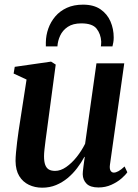

<svg xmlns="http://www.w3.org/2000/svg" viewBox="-20 -816 610 846"><path d="M166 11Q133.5 11 107 -1.8Q80.5 -14.5 64.8 -40.2Q49 -66 48.5 -106.5Q48.5 -122 50.5 -144Q52.5 -166 55.5 -190.8Q58.5 -215.5 62 -239.2Q65.5 -263 68.5 -281.5L97 -465.5L40 -492L45 -521.5L205 -544.5L225.5 -531.5L192.5 -285Q190 -265 186.8 -242.2Q183.5 -219.5 180.8 -197.8Q178 -176 176 -157.8Q174 -139.5 174 -127.5Q174 -104 179.2 -89.8Q184.5 -75.5 195.2 -69.2Q206 -63 223 -63Q247 -63 271.5 -80Q296 -97 317.8 -124.2Q339.5 -151.5 355 -182.5L405 -537H527.5L464.5 -90.5Q462 -73 467 -64.2Q472 -55.5 481.5 -55.5Q490.5 -55.5 502 -61.8Q513.5 -68 529 -82.5L541 -57Q533 -45 514.8 -29.2Q496.5 -13.5 470.8 -1.8Q445 10 414 10Q378 10 361.5 -6.5Q345 -23 344.5 -48.5Q344.5 -52.5 345.2 -61Q346 -69.5 347.5 -80.8Q349 -92 350.5 -103.5Q352 -115 353.5 -124.5L352 -125Q338 -99 319.5 -74.8Q301 -50.5 277.8 -31.2Q254.5 -12 226.8 -0.5Q199 11 166 11ZM182 -611.5Q182 -616 182 -620Q182 -624 182 -629.5Q182.5 -661 193 -690.5Q203.5 -720 223.8 -743.8Q244 -767.5 274.5 -781.5Q305 -795.5 346 -795.5Q393 -795.5 422.8 -775Q452.5 -754.5 466.8 -721.5Q481 -688.5 481 -651Q481 -638.5 479.2 -628.8Q477.5 -619 475.5 -611.5H424.5Q425 -616 425.5 -620.8Q426 -625.5 426 -633Q424 -666.5 405.5 -689.8Q387 -713 338.5 -713Q301.5 -713 278.8 -697.8Q256 -682.5 245.2 -659.2Q234.5 -636 233 -611.5Z"/></svg>

Font: Merriweather 72pt SemiBold
Style: Italic
Weight: 600
Italic angle: -7.8°
Version: Version 2.101